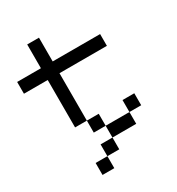

<svg xmlns="http://www.w3.org/2000/svg" viewBox="-274 -1168 1436 1558"><g transform="rotate(-30 444.5 -388.5)"><path d="M222.7 222.7Q222.7 194.3 222.7 110.4Q250 110.4 333 110.4Q333 138.7 333 222.7Q305.7 222.7 222.7 222.7ZM333 110.4Q333 83 333 0Q360.4 0 444.3 0Q444.3 27.3 444.3 110.4Q417 110.4 333 110.4ZM444.3 0Q444.3 -27.3 444.3 -110.4Q500 -110.4 667 -110.4Q667 -83 667 0Q611.3 0 444.3 0ZM333 -110.4Q333 -138.7 333 -222.7Q360.4 -222.7 444.3 -222.7Q444.3 -194.3 444.3 -110.4Q417 -110.4 333 -110.4ZM667 -110.4Q667 -138.7 667 -222.7Q694.3 -222.7 777.3 -222.7Q777.3 -194.3 777.3 -110.4Q750 -110.4 667 -110.4ZM222.7 -222.7Q222.7 -333 222.7 -667Q167 -667 0 -667Q0 -694.3 0 -777.3Q55.7 -777.3 222.7 -777.3Q222.7 -833 222.7 -1000Q250 -1000 333 -1000Q333 -944.3 333 -777.3Q444.3 -777.3 777.3 -777.3Q777.3 -750 777.3 -667Q666 -667 333 -667Q333 -555.7 333 -222.7Q305.7 -222.7 222.7 -222.7Z"/></g></svg>

Font: Ingsat TST_CRD
Style: Regular
Weight: 300
Designer: Tofik Waleny
Version: 1.0